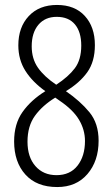

<svg xmlns="http://www.w3.org/2000/svg" viewBox="-20 -810 454 775"><path d="M211 -55Q128 -55 82.5 -105.5Q37 -156 37 -239Q37 -310 71 -358Q105 -406 163 -442Q111 -479 82.5 -524Q54 -569 54 -627Q54 -700 96 -745Q138 -790 210 -790Q282 -790 322.5 -745.5Q363 -701 363 -628Q363 -561 332 -518Q301 -475 246 -442Q304 -402 341 -357Q378 -312 378 -242Q378 -160 333 -107.5Q288 -55 211 -55ZM207 -468Q256 -500 282 -534.5Q308 -569 308 -626Q308 -681 282.5 -711.5Q257 -742 209 -742Q162 -742 135 -710Q108 -678 108 -623Q108 -573 133 -537Q158 -501 207 -468ZM208 -103Q263 -103 293 -141.5Q323 -180 323 -241Q323 -286 299 -326.5Q275 -367 220 -404L203 -416Q151 -384 121 -342.5Q91 -301 91 -238Q91 -176 123 -139.5Q155 -103 208 -103Z"/></svg>

Font: Noto Sans Malayalam UI ExtraCondensed Light
Style: Regular
Weight: 300
Width: 2
Designer: Jelle Bosma - Monotype Design Team
Foundry: Monotype Imaging Inc.
Version: Version 2.104; ttfautohint (v1.8.4.7-5d5b)